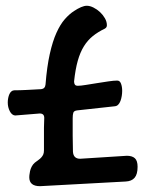

<svg xmlns="http://www.w3.org/2000/svg" viewBox="-20 -618 495 663"><path d="M118.2 24.9Q81.1 24.9 81.1 -5.9Q81.1 -7.3 81.5 -13.2Q82 -19 83.7 -26.9Q85.4 -34.7 89.4 -42.5Q93.3 -50.3 100.1 -56.2Q106.9 -61.5 112.8 -65.7Q118.7 -69.8 122.8 -74.5Q127 -79.1 129.4 -84.7Q131.8 -90.3 131.8 -99.1V-142.1Q131.8 -160.2 131.8 -177.2Q131.8 -194.3 132.8 -210.9Q132.8 -226.1 117.2 -226.1L32.2 -219.2Q21 -220.2 13.9 -233.9Q6.8 -247.6 6.8 -264.2Q6.8 -272 8.3 -279.5Q9.8 -287.1 12.5 -293Q15.1 -298.8 19.5 -302.5Q23.9 -306.2 29.8 -306.2Q48.3 -306.2 71.5 -307.4Q94.7 -308.6 122.1 -310.1Q135.7 -311.5 137.2 -326.2Q142.1 -388.2 151.9 -431.6Q161.6 -475.1 174.8 -504.4Q188 -533.7 203.6 -551.5Q219.2 -569.3 235.8 -580.1Q248.5 -588.4 259.8 -593.3Q271 -598.1 279.8 -598.1Q290.5 -598.1 302.7 -592Q314.9 -585.9 325.2 -576.4Q335.4 -566.9 342.3 -554.9Q349.1 -543 349.1 -530.8Q349.1 -522.9 341.8 -519Q318.4 -507.8 300.5 -493.4Q282.7 -479 269.8 -458.3Q256.8 -437.5 248.5 -408Q240.2 -378.4 235.8 -336.9Q235.8 -330.1 238.5 -325.9Q241.2 -321.8 249 -321.8Q258.3 -321.8 276.1 -324.7Q293.9 -327.6 314.2 -330.8Q334.5 -334 353.8 -336.9Q373 -339.8 384.8 -339.8Q394 -339.8 397.9 -329.1Q401.9 -318.4 401.9 -304.2Q401.9 -295.4 400.4 -286.4Q398.9 -277.3 396 -269.5Q393.1 -261.7 388.2 -256.6Q383.3 -251.5 376 -251L246.1 -236.8Q235.4 -235.4 233.2 -228.8Q231 -222.2 231 -210Q231 -177.7 231 -149.2Q231 -120.6 231.9 -94.2Q233.4 -69.8 256.8 -69.8L418 -80.1Q436.5 -80.1 445.8 -71.5Q455.1 -63 455.1 -42Q455.1 -16.1 444.8 -4.2Q434.6 7.8 414.1 8.8Z"/></svg>

Font: Gochi Hand
Style: Regular
Weight: 400
Designer: Juan Pablo del Peral
Foundry: Juan Pablo del Peral
Version: Version 1.001